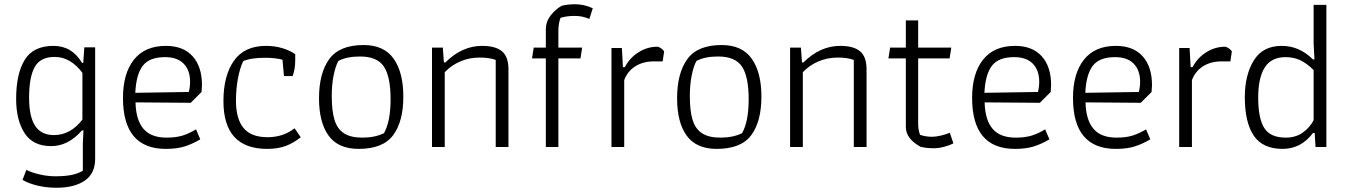

<svg xmlns="http://www.w3.org/2000/svg" viewBox="-20 -692 6346 904"><path d="M86 155 104 108Q133 122 169.5 130Q206 138 241 138Q285 138 315.5 132Q346 126 370 112V-15L373 -78H366Q301 -4 221 -4Q135 -4 95.5 -65.5Q56 -127 56 -226Q56 -345 96.5 -410.5Q137 -476 232 -476Q319 -476 366 -396H372L377 -469H428V56Q428 125 379 158.5Q330 192 246 192Q199 192 157 182Q115 172 86 155ZM368 -129V-349Q312 -424 237 -424Q170 -424 143.5 -376.5Q117 -329 117 -232Q117 -143 145.5 -99.5Q174 -56 234 -56Q312 -56 368 -129Z M559 -231Q559 -346 610.5 -411Q662 -476 761 -476Q843 -476 887 -427Q931 -378 931 -291Q931 -281 929 -259L878 -208L618 -210Q620 -127 655.5 -85.5Q691 -44 764 -44Q808 -44 839 -53.5Q870 -63 903 -83L923 -36Q886 -14 849.5 -2.5Q813 9 761 9Q559 9 559 -231ZM869 -259Q875 -283 875 -307Q875 -361 845 -392Q815 -423 757 -423Q683 -423 652 -382Q621 -341 617 -255Z M1032 -216Q1032 -336 1081.5 -406Q1131 -476 1232 -476Q1273 -476 1308.5 -465.5Q1344 -455 1370 -437V-408Q1370 -367 1358 -334H1317L1310 -411Q1275 -420 1228 -420Q1161 -420 1125 -404Q1109 -370 1100 -321Q1091 -272 1091 -217Q1091 -133 1126.5 -89.5Q1162 -46 1240 -46Q1313 -46 1367 -88L1396 -46Q1363 -19 1326 -5Q1289 9 1238 9Q1032 9 1032 -216Z M1482 -229Q1482 -347 1530 -413.5Q1578 -480 1692 -480Q1788 -480 1833.5 -415.5Q1879 -351 1879 -237Q1879 -120 1831 -55.5Q1783 9 1669 9Q1572 9 1527 -53.5Q1482 -116 1482 -229ZM1788 -65Q1819 -120 1819 -225Q1819 -331 1787.5 -378.5Q1756 -426 1675 -426Q1612 -426 1573 -405Q1559 -379 1550.5 -335.5Q1542 -292 1542 -240Q1542 -170 1555 -127.5Q1568 -85 1599.5 -64.5Q1631 -44 1686 -44Q1746 -44 1788 -65Z M2014 -468H2065L2070 -398H2077Q2155 -476 2250 -476Q2313 -476 2343.5 -450.5Q2374 -425 2374 -366V0H2314V-410Q2283 -421 2239 -421Q2189 -421 2146.5 -402.5Q2104 -384 2074 -352V0H2014Z M2550 -417H2485L2493 -468H2550V-554Q2550 -590 2573 -619.5Q2596 -649 2625 -665Q2656 -672 2687 -672Q2731 -672 2771 -653L2755 -603Q2735 -611 2719.5 -614Q2704 -617 2683 -617Q2649 -617 2619 -608Q2609 -581 2609 -545V-468H2721L2713 -417H2609V0H2550Z M2859 -466H2908L2913 -376H2922Q2945 -420 2986.5 -446Q3028 -472 3075 -472Q3082 -472 3092.5 -464.5Q3103 -457 3107 -450L3100 -403H3059Q3008 -403 2971.5 -380Q2935 -357 2919 -315V0H2859Z M3168 -229Q3168 -347 3216 -413.5Q3264 -480 3378 -480Q3474 -480 3519.5 -415.5Q3565 -351 3565 -237Q3565 -120 3517 -55.5Q3469 9 3355 9Q3258 9 3213 -53.5Q3168 -116 3168 -229ZM3474 -65Q3505 -120 3505 -225Q3505 -331 3473.5 -378.5Q3442 -426 3361 -426Q3298 -426 3259 -405Q3245 -379 3236.5 -335.5Q3228 -292 3228 -240Q3228 -170 3241 -127.5Q3254 -85 3285.5 -64.5Q3317 -44 3372 -44Q3432 -44 3474 -65Z M3700 -468H3751L3756 -398H3763Q3841 -476 3936 -476Q3999 -476 4029.5 -450.5Q4060 -425 4060 -366V0H4000V-410Q3969 -421 3925 -421Q3875 -421 3832.5 -402.5Q3790 -384 3760 -352V0H3700Z M4314 -1Q4245 -39 4245 -94V-417H4163L4171 -468H4245V-596H4303V-468H4459L4451 -417H4303V-107Q4303 -81 4312 -57Q4340 -48 4368 -48Q4386 -48 4409.5 -53.5Q4433 -59 4452 -67L4469 -17Q4452 -8 4426 -1Q4400 6 4378 6Q4341 6 4314 -1Z M4557 -231Q4557 -346 4608.5 -411Q4660 -476 4759 -476Q4841 -476 4885 -427Q4929 -378 4929 -291Q4929 -281 4927 -259L4876 -208L4616 -210Q4618 -127 4653.5 -85.5Q4689 -44 4762 -44Q4806 -44 4837 -53.5Q4868 -63 4901 -83L4921 -36Q4884 -14 4847.5 -2.5Q4811 9 4759 9Q4557 9 4557 -231ZM4867 -259Q4873 -283 4873 -307Q4873 -361 4843 -392Q4813 -423 4755 -423Q4681 -423 4650 -382Q4619 -341 4615 -255Z M5032 -231Q5032 -346 5083.5 -411Q5135 -476 5234 -476Q5316 -476 5360 -427Q5404 -378 5404 -291Q5404 -281 5402 -259L5351 -208L5091 -210Q5093 -127 5128.5 -85.5Q5164 -44 5237 -44Q5281 -44 5312 -53.5Q5343 -63 5376 -83L5396 -36Q5359 -14 5322.5 -2.5Q5286 9 5234 9Q5032 9 5032 -231ZM5342 -259Q5348 -283 5348 -307Q5348 -361 5318 -392Q5288 -423 5230 -423Q5156 -423 5125 -382Q5094 -341 5090 -255Z M5532 -466H5581L5586 -376H5595Q5618 -420 5659.5 -446Q5701 -472 5748 -472Q5755 -472 5765.5 -464.5Q5776 -457 5780 -450L5773 -403H5732Q5681 -403 5644.5 -380Q5608 -357 5592 -315V0H5532Z M5841 -235Q5841 -338 5883 -407Q5925 -476 6015 -476Q6098 -476 6162 -412H6169L6165 -488V-669H6225V0H6174L6170 -66H6162Q6106 9 6019 9Q5925 9 5883 -53.5Q5841 -116 5841 -235ZM6165 -126V-362Q6133 -394 6102 -408.5Q6071 -423 6033 -423Q5966 -423 5935 -374.5Q5904 -326 5904 -232Q5904 -135 5932.5 -89.5Q5961 -44 6034 -44Q6080 -44 6113.5 -67.5Q6147 -91 6165 -126Z"/></svg>

Font: Athiti
Style: Regular
Weight: 400
Designer: CadsonDemak Team
Foundry: CadsonDemak
Version: Version 1.033